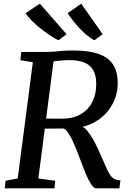

<svg xmlns="http://www.w3.org/2000/svg" viewBox="-20 -1026 706 1046"><path d="M6 0 10 -41 76.5 -54 159 -687 91 -698 96 -743H228Q253.5 -743 275.8 -745Q298 -747 322 -749Q346 -751 376 -751Q465.5 -751 519 -731.5Q572.5 -712 596.8 -673Q621 -634 621.5 -576Q622 -513.5 593.2 -459.8Q564.5 -406 513 -371.2Q461.5 -336.5 394 -329.5L416 -337.5Q432.5 -338.5 450 -319.5Q467.5 -300.5 483.8 -272.5Q500 -244.5 512.8 -216.5Q525.5 -188.5 533 -171.5Q548.5 -136 559.2 -111.8Q570 -87.5 580 -72.8Q590 -58 603 -51.2Q616 -44.5 636 -44L630.5 0H504.5Q495 0 484.2 -12Q473.5 -24 461.2 -48.8Q449 -73.5 434 -112Q421 -147 407.2 -183Q393.5 -219 379.5 -250.2Q365.5 -281.5 351.8 -302Q338 -322.5 325 -326Q323 -326 309 -325.8Q295 -325.5 276.2 -325.5Q257.5 -325.5 239.2 -325.5Q221 -325.5 210 -325.5L217 -380Q227.5 -380 245.5 -379.8Q263.5 -379.5 282.5 -379.5Q301.5 -379.5 316.2 -379.5Q331 -379.5 335.5 -380Q375.5 -382.5 407.2 -397.2Q439 -412 461 -437.8Q483 -463.5 494.2 -498.8Q505.5 -534 504 -577Q502.5 -638 467.8 -668.2Q433 -698.5 354 -698.5Q344 -698.5 323.5 -697.2Q303 -696 282.5 -693.2Q262 -690.5 253 -686.5L276 -726L189 -54L280.5 -41L277 0ZM539.5 -839.5 493.5 -806.5Q472.5 -818.5 451.5 -836Q430.5 -853.5 411.8 -873.8Q393 -894 376.8 -914.8Q360.5 -935.5 348.5 -954.5L422.5 -1006ZM343 -839.5 298 -806.5Q276 -817.5 250.2 -834.8Q224.5 -852 199 -872.5Q173.5 -893 152.5 -914Q131.5 -935 119.5 -954L197 -1006Z"/></svg>

Font: Merriweather 20pt Medium
Style: Italic
Weight: 500
Italic angle: -7.8°
Version: Version 2.101